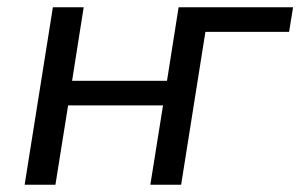

<svg xmlns="http://www.w3.org/2000/svg" viewBox="-20 -510 829 530"><path d="M48 0 126 -490H211L179 -287H441L473 -490H789L778 -422H547L480 0H395L430 -219H168L133 0Z"/></svg>

Font: Nunito Sans 10pt
Style: Italic
Weight: 400
Italic angle: -9°
Designer: Vernon Adams
Foundry: Vernon Adams
Version: Version 3.101;gftools[0.9.27]